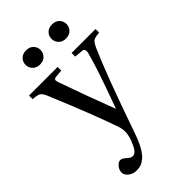

<svg xmlns="http://www.w3.org/2000/svg" viewBox="-282 -764 1088 1088"><g transform="rotate(-45 261.5 -220.5)"><path d="M-5 -461V-490H224V-461L181 -457Q162 -456 162 -443Q162 -440 166 -426Q221 -269 289 -91H291Q380 -333 402 -422Q404 -428 404 -438Q404 -455 388 -456L336 -461V-490H528V-461Q492 -459 480 -450Q468 -441 454 -410Q390 -266 269 82Q251 135 231.5 169Q212 203 193 218Q174 233 159.5 237.5Q145 242 127 242Q97 242 77 225.5Q57 209 57 190Q57 169 71.5 151.5Q86 134 101 134Q115 134 131 148Q152 169 168 169Q193 169 212 127Q236 76 236 42Q236 16 228 -7Q175 -160 71 -409Q58 -442 44.5 -450.5Q31 -459 -5 -461ZM120 -587Q104 -604 104 -627Q104 -650 120 -666.5Q136 -683 164 -683Q192 -683 208 -666.5Q224 -650 224 -627Q224 -604 208 -587Q192 -570 164 -570Q136 -570 120 -587ZM328 -587Q312 -604 312 -627Q312 -650 328 -666.5Q344 -683 372 -683Q400 -683 416 -666.5Q432 -650 432 -627Q432 -604 416 -587Q400 -570 372 -570Q344 -570 328 -587Z"/></g></svg>

Font: Heuristica
Style: Regular
Weight: 400
Version: Version 1.0.1 ; ttfautohint (v1.4.1)